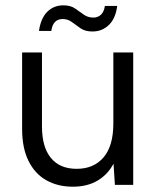

<svg xmlns="http://www.w3.org/2000/svg" viewBox="-20 -698 597 725"><path d="M483 -500V0H413.9L408.7 -80Q387.5 -39.4 348.6 -16.2Q309.7 7 255.1 7Q198.1 7 154.9 -17.4Q111.8 -41.7 87.7 -90.3Q63.5 -138.8 63.5 -212V-500H138.5V-220.7Q138.5 -142.6 172.2 -101.6Q205.9 -60.5 269.5 -60.5Q334.1 -60.5 371 -103.7Q408 -146.9 408 -232.1V-500ZM127.1 -581.1Q134.1 -629.2 158.6 -653.6Q183 -677.9 219.5 -677.9Q246 -677.9 263.2 -666.2Q280.5 -654.4 296.1 -643Q311.7 -631.6 332.7 -631.6Q349.5 -631.6 361.2 -642.5Q373 -653.4 376 -675.7H422.6Q416.9 -629 391.4 -604Q365.9 -579.1 329 -579.1Q302.2 -579.1 284.7 -590.8Q267.3 -602.6 252 -614.3Q236.8 -626.1 216.5 -626.1Q179.8 -626.1 173.8 -581.1Z"/></svg>

Font: Envelope Sans Variable
Style: Regular
Weight: 500
Designer: Andreas Rasmussen / Norman Anderson
Foundry: mail.de GmbH
Version: Version 1.150